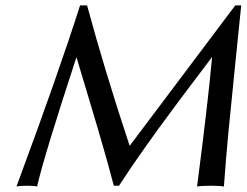

<svg xmlns="http://www.w3.org/2000/svg" viewBox="-20 -682 906 705"><path d="M273.9 -662.1H299.8Q364.3 -423.3 456.1 -146.5L843.8 -662.1H865.7Q858.4 -588.4 843.5 -444.3Q828.6 -300.3 818.8 -197.3Q809.1 -94.2 802.2 2.9Q788.1 0 752.9 0Q718.8 0 703.6 2.9Q744.1 -308.6 758.8 -472.7Q749 -459.5 710.2 -408.4Q671.4 -357.4 657.7 -338.9Q644 -320.3 610.8 -275.9Q577.6 -231.4 559.1 -205.6Q540.5 -179.7 513.2 -141.4Q485.8 -103 462.6 -68.8Q439.5 -34.7 417 0H397.9Q379.9 -68.8 358.6 -142.8Q337.4 -216.8 304.9 -324.7Q272.5 -432.6 260.7 -472.2Q139.2 -101.1 116.2 2.9Q106 0 78.9 0Q51.8 0 40.5 2.9Q199.2 -425.8 273.9 -662.1Z"/></svg>

Font: Linux Biolinum
Style: Italic
Weight: 400
Italic angle: -12°
Designer: Philipp H. Poll
Foundry: Philipp H. Poll
Version: Version 1.1.3 ; ttfautohint (v0.9)